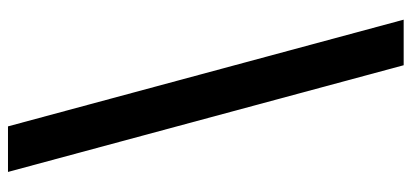

<svg xmlns="http://www.w3.org/2000/svg" viewBox="-302 -538 1056 493"><g transform="rotate(90 226.5 -292.0)"><path d="M148 -800 422 216H305L31 -800Z"/></g></svg>

Font: Noto Sans Sinhala UI ExtraCondensed
Style: Bold
Weight: 700
Width: 2
Designer: Jelle Bosma - Monotype Design Team
Foundry: Monotype Imaging Inc.
Version: Version 2.006; ttfautohint (v1.8.4.7-5d5b)